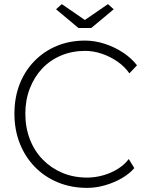

<svg xmlns="http://www.w3.org/2000/svg" viewBox="-20 -902 714 932"><path d="M50 -350Q50 -428 75 -492.5Q100 -557 146.5 -605Q193 -653 255.5 -679Q318 -705 393 -705Q440 -705 488 -689.5Q536 -674 577 -647Q618 -620 645 -585L608 -546Q586 -578 551 -602.5Q516 -627 475 -641Q434 -655 393 -655Q330 -655 276.5 -632.5Q223 -610 184.5 -569Q146 -528 124.5 -472Q103 -416 103 -350Q103 -283 125 -226Q147 -169 187.5 -127.5Q228 -86 282.5 -63Q337 -40 403 -40Q443 -40 482.5 -51.5Q522 -63 554 -83.5Q586 -104 605 -130L632 -86Q608 -58 570.5 -36.5Q533 -15 489.5 -2.5Q446 10 403 10Q326 10 261.5 -16.5Q197 -43 149.5 -91.5Q102 -140 76 -206Q50 -272 50 -350ZM361 -766 252 -857 280 -882 392 -805 504 -882 532 -857 423 -766Z"/></svg>

Font: Mach ExtraLight
Style: Regular
Weight: 250
Version: Version 1.002